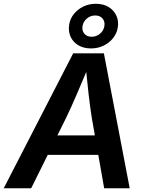

<svg xmlns="http://www.w3.org/2000/svg" viewBox="-41 -1015 789 1035"><path d="M-21 0 353.5 -727.5H519L658.2 0H520.5L454.1 -377.9Q445.3 -433.1 436.5 -508.8Q427.7 -584.5 418.5 -678.7H445.8Q407.2 -586.9 375 -511.7Q342.8 -436.5 314.5 -377.9L127 0ZM156.7 -180.2 173.8 -285.2H557.1L540 -180.2ZM449.7 -753.9Q409.7 -753.9 380.9 -771.2Q352.1 -788.6 339.1 -817.9Q326.2 -847.2 332 -882.8Q336.9 -914.1 357.2 -939.5Q377.4 -964.8 408.2 -979.7Q439 -994.6 475.6 -994.6Q516.1 -994.6 544.4 -977.3Q572.8 -960 586.2 -930.9Q599.6 -901.9 593.8 -866.2Q588.4 -834 567.9 -808.6Q547.4 -783.2 516.6 -768.6Q485.8 -753.9 449.7 -753.9ZM453.1 -816.9Q478 -816.9 497.6 -832.8Q517.1 -848.6 521.5 -873.5Q525.9 -897.9 512.2 -914.8Q498.5 -931.6 472.2 -931.6Q446.8 -931.6 427.5 -915.3Q408.2 -898.9 403.8 -874.5Q399.9 -850.1 413.6 -833.5Q427.2 -816.9 453.1 -816.9Z"/></svg>

Font: Inter SemiBold
Style: Italic
Weight: 600
Italic angle: -9.3988°
Designer: Rasmus Andersson
Foundry: rsms
Version: Version 4.001;git-66647c0bb